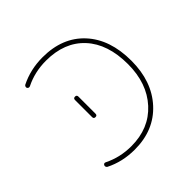

<svg xmlns="http://www.w3.org/2000/svg" viewBox="-146 -657 794 794"><g transform="rotate(-45 251.5 -260.0)"><path d="M198 -210Q198 -200 188 -200Q178 -200 178 -210V-310Q178 -320 188 -320Q198 -320 198 -310ZM86 -482Q78 -479 73 -486Q71 -490 72.5 -494Q74 -498 77 -500Q137 -530 208 -530Q324 -530 391 -457.5Q458 -385 458 -260Q458 -139 389.5 -64.5Q321 10 208 10Q136 10 77 -20Q74 -22 72.5 -26Q71 -30 73 -34Q77 -42 86 -38Q142 -10 208 -10Q312 -10 375 -79Q438 -148 438 -260Q438 -378 377 -444Q316 -510 208 -510Q142 -510 86 -482Z"/></g></svg>

Font: Rounded Mplus 1c Thin
Style: Regular
Weight: 250
Version: Version 1.059.20150529